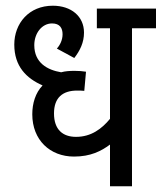

<svg xmlns="http://www.w3.org/2000/svg" viewBox="-20 -652 566 672"><path d="M526 -553V-622H319V-553H365V-236C336 -201 299 -173 246 -173C200 -173 169 -198 169 -255C169 -310 199 -335 250 -335C257 -335 267 -335 275 -334L281 -401C270 -403 255 -404 241 -404C224 -404 208 -403 194 -399C146 -407 100 -432 100 -494C100 -536 127 -570 162 -570C190 -570 199 -553 199 -532C199 -512 190 -494 179 -482L240 -449C260 -475 274 -503 274 -538C274 -595 229 -632 165 -632C81 -632 30 -570 30 -496C30 -420 72 -378 129 -353C104 -327 93 -290 93 -252C93 -162 155 -104 239 -104C297 -104 334 -123 365 -146V0H442V-553Z"/></svg>

Font: Noto Sans Condensed
Style: Regular
Weight: 400
Width: 3
Designer: Monotype Design Team
Foundry: Monotype Imaging Inc.
Version: Version 2.013